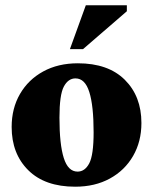

<svg xmlns="http://www.w3.org/2000/svg" viewBox="-20 -690 578 725"><path d="M264 15Q149.5 15 86.8 -47.2Q24 -109.5 24 -210.5Q24 -281 55.5 -335.2Q87 -389.5 143.2 -420.2Q199.5 -451 274 -451Q388.5 -451 451.2 -388.8Q514 -326.5 514 -225.5Q514 -155.5 482.5 -101Q451 -46.5 394.8 -15.8Q338.5 15 264 15ZM273 -42Q300.5 -42 317 -73.2Q333.5 -104.5 333.5 -190.5Q333.5 -291 317.2 -342.5Q301 -394 265 -394Q237.5 -394 221 -363Q204.5 -332 204.5 -245.5Q204.5 -145 220.8 -93.5Q237 -42 273 -42ZM244 -504.5 304 -670H459V-647.5L293.5 -504.5Z"/></svg>

Font: Newsreader Text ExtraBold
Style: Regular
Weight: 800
Designer: Hugues Gentile
Foundry: Production Type
Version: Version 1.001